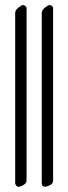

<svg xmlns="http://www.w3.org/2000/svg" viewBox="-20 -724 270 759"><path d="M145 -672.9Q145 -684.1 157.7 -693.8Q170.9 -704.1 175.8 -704.1Q180.7 -704.1 185.5 -700.2Q190.4 -696.3 189.9 -690.9V-9.8Q189.5 2 177.7 7.8Q166 13.7 159.2 14.2Q145 14.2 145 0ZM40 -672.9Q40 -684.1 52.7 -693.8Q65.4 -704.1 70.3 -704.1Q75.2 -704.1 80.1 -700.2Q85 -696.3 85 -690.9V-9.8Q85 1.5 68.4 9.8Q51.8 18.1 45.9 11.7Q40 4.9 40 0Z"/></svg>

Font: EBGaramond
Style: Regular
Weight: 400
Version: Version 000.012g